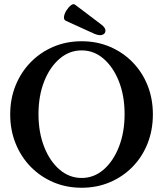

<svg xmlns="http://www.w3.org/2000/svg" viewBox="-20 -870 767 903"><path d="M364 13Q292 13 231 -13Q170 -39 124.5 -85.5Q79 -132 53.5 -195Q28 -258 28 -332Q28 -406 53.5 -468.5Q79 -531 124.5 -577.5Q170 -624 231 -650Q292 -676 364 -676Q436 -676 497 -650Q558 -624 603.5 -577.5Q649 -531 674 -468.5Q699 -406 699 -332Q699 -258 674 -195Q649 -132 603.5 -85.5Q558 -39 497 -13Q436 13 364 13ZM364 -33Q422 -33 467.5 -72.5Q513 -112 539.5 -180Q566 -248 566 -333Q566 -419 539.5 -486.5Q513 -554 467.5 -593.5Q422 -633 364 -633Q306 -633 260 -593.5Q214 -554 187.5 -486.5Q161 -419 161 -333Q161 -248 187.5 -180Q214 -112 260 -72.5Q306 -33 364 -33ZM424 -711 290 -772Q279 -777 281 -791.5Q283 -806 292.5 -821Q302 -836 313.5 -845Q325 -854 333 -848L456 -755Q476 -740 476 -726Q476 -712 462 -706.5Q448 -701 424 -711Z"/></svg>

Font: Junicode
Style: Bold
Weight: 700
Designer: Peter S. Baker
Version: Version 2.100; ttfautohint (v1.8.4)